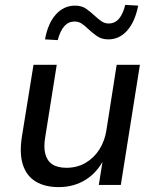

<svg xmlns="http://www.w3.org/2000/svg" viewBox="-20 -756 634 785"><path d="M220 9Q164 9 126.5 -13.5Q89 -36 74 -81Q59 -126 69 -194L117 -491H212L165 -196Q158 -156 165 -127.5Q172 -99 193.5 -84.5Q215 -70 252 -70Q295 -70 329.5 -90Q364 -110 386 -144.5Q408 -179 415 -223L457 -491H552L474 0H384L401 -107H406Q378 -51 330 -21Q282 9 220 9ZM216 -592 164 -595Q176 -661 208.5 -697Q241 -733 287 -733Q315 -733 334 -719Q353 -705 369 -690Q382 -678 395 -669Q408 -660 424 -660Q450 -660 466.5 -679.5Q483 -699 492 -736L545 -733Q532 -667 500 -631Q468 -595 423 -595Q395 -595 375.5 -609Q356 -623 340 -638Q327 -651 314 -659.5Q301 -668 285 -668Q260 -668 243 -649Q226 -630 216 -592Z"/></svg>

Font: Nunito Sans 10pt Medium
Style: Italic
Weight: 500
Italic angle: -9°
Designer: Vernon Adams
Foundry: Vernon Adams
Version: Version 3.101;gftools[0.9.27]